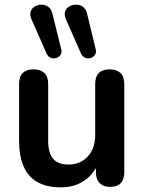

<svg xmlns="http://www.w3.org/2000/svg" viewBox="-20 -795 619 825"><path d="M242 10Q181 10 141 -12.5Q101 -35 81.5 -80Q62 -125 62 -192V-434Q62 -466 78 -481.5Q94 -497 124 -497Q154 -497 170.5 -481.5Q187 -466 187 -434V-190Q187 -138 208 -113Q229 -88 275 -88Q325 -88 357 -122.5Q389 -157 389 -214V-434Q389 -466 405 -481.5Q421 -497 451 -497Q481 -497 497.5 -481.5Q514 -466 514 -434V-56Q514 8 453 8Q424 8 408 -8.5Q392 -25 392 -56V-132L406 -102Q385 -48 342.5 -19Q300 10 242 10ZM328 -565 263 -713Q255 -732 260 -746Q265 -760 278 -767.5Q291 -775 307 -775Q323 -775 336 -766Q349 -757 354 -737L391 -584Q395 -569 388 -559Q381 -549 369 -545.5Q357 -542 345.5 -547Q334 -552 328 -565ZM180 -565 115 -713Q107 -732 112 -746Q117 -760 130 -767.5Q143 -775 158.5 -775Q174 -775 187 -766Q200 -757 205 -737L243 -584Q247 -569 240 -559Q233 -549 221 -545.5Q209 -542 197.5 -547Q186 -552 180 -565Z"/></svg>

Font: Nunito
Style: Bold
Weight: 700
Designer: Vernon Adams
Foundry: Vernon Adams
Version: Version 3.602